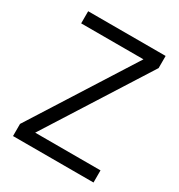

<svg xmlns="http://www.w3.org/2000/svg" viewBox="-165 -800 847 910"><g transform="rotate(30 258.0 -345.0)"><path d="M480.5 -66.4V0H40V-66.4L393.6 -624H52.7V-690.4H476.6V-624L123 -66.4Z"/></g></svg>

Font: Dinish
Style: Regular
Weight: 400
Designer: Bert Driehuis
Foundry: Playbeing
Version: Version 3.006; git-39231f3c-release